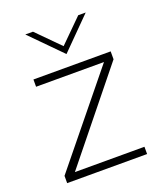

<svg xmlns="http://www.w3.org/2000/svg" viewBox="-131 -783 736 869"><g transform="rotate(-20 237.5 -348.5)"><path d="M42 -35 386 -458H59V-493H431V-455L92 -35H427V0H42ZM94 -697H131L239 -588L349 -697H385L239 -550Z"/></g></svg>

Font: Hanken Grotesk ExtraLight
Style: Regular
Weight: 200
Designer: Alfredo Marco Pradil
Foundry: Hanken Design Co.
Version: Version 3.014